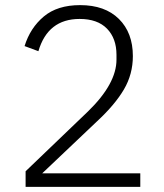

<svg xmlns="http://www.w3.org/2000/svg" viewBox="-20 -730 640 750"><path d="M528 -53V0H80V-61L324 -295Q435 -403 435 -497V-516Q435 -580 398 -618Q361 -656 291 -656Q167 -656 130 -530L76 -550Q98 -621 151 -665.5Q204 -710 293 -710Q390 -710 444.5 -656Q499 -602 499 -511Q499 -440 464 -380.5Q429 -321 360 -257L145 -53Z"/></svg>

Font: IBM Plex Sans Light
Style: Regular
Weight: 300
Designer: Mike Abbink, Paul van der Laan, Pieter van Rosmalen
Foundry: Bold Monday
Version: Version 3.0